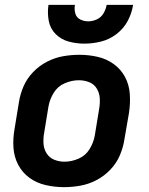

<svg xmlns="http://www.w3.org/2000/svg" viewBox="-20 -764 616 792"><path d="M244 8Q277 8 311 2Q345 -4 377 -20.5Q409 -37 434.5 -63.5Q460 -90 474 -122.5Q488 -155 493 -188L512 -298Q518 -337 515.5 -375.5Q513 -414 496 -446Q479 -478 449.5 -499.5Q420 -521 383 -529.5Q346 -538 307 -538Q274 -538 240 -532Q206 -526 174 -509.5Q142 -493 116.5 -466.5Q91 -440 77 -407.5Q63 -375 58 -342L40 -232Q33 -193 35.5 -155Q38 -117 55 -84.5Q72 -52 101.5 -30.5Q131 -9 168.5 -0.5Q206 8 244 8ZM246 -97Q224 -97 204 -105Q184 -113 172.5 -131Q161 -149 159.5 -171Q158 -193 162 -215L180 -325Q185 -354 201.5 -381Q218 -408 247 -420.5Q276 -433 305 -433Q328 -433 348 -425Q368 -417 379 -399Q390 -381 391.5 -359.5Q393 -338 389 -315L371 -205Q366 -176 349.5 -149Q333 -122 304 -109.5Q275 -97 246 -97ZM328 -584Q362 -584 396.5 -592.5Q431 -601 460.5 -623.5Q490 -646 507 -678Q524 -710 529 -744H420Q417 -726 407 -709Q397 -692 379.5 -684Q362 -676 344 -676Q326 -676 310.5 -684Q295 -692 290.5 -709Q286 -726 289 -744H180Q175 -711 181 -678.5Q187 -646 209.5 -623.5Q232 -601 263.5 -592.5Q295 -584 328 -584Z"/></svg>

Font: Iosevka Sparkle
Style: Bold Italic
Weight: 700
Italic angle: -9°
Designer: Belleve Invis
Foundry: Belleve Invis
Version: Version 4.5.0; ttfautohint (v1.8.3)